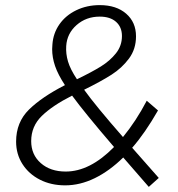

<svg xmlns="http://www.w3.org/2000/svg" viewBox="-20 -722 695 751"><path d="M562 9 462 -106Q408 -53 350.5 -25Q293 3 235 3Q180 3 136.5 -19Q93 -41 68 -80Q43 -119 43 -168Q43 -244 93.5 -293.5Q144 -343 234 -389Q207 -430 195.5 -463.5Q184 -497 184 -530L185 -548Q188 -592 212.5 -627Q237 -662 278.5 -682Q320 -702 370 -702Q435 -702 473.5 -668.5Q512 -635 512 -580Q512 -530 484.5 -493Q457 -456 416.5 -430Q376 -404 309 -371Q355 -307 461 -186Q512 -248 554 -328L598 -290Q547 -201 497 -144L601 -26ZM281 -412Q339 -440 374.5 -462Q410 -484 433.5 -513.5Q457 -543 457 -581Q457 -616 434 -636.5Q411 -657 370 -657Q317 -657 279.5 -624Q242 -591 239 -542Q237 -512 246 -481.5Q255 -451 281 -412ZM426 -147Q311 -281 262 -348Q185 -309 143.5 -268.5Q102 -228 102 -170Q102 -117 139.5 -84Q177 -51 237 -51Q332 -51 426 -147Z"/></svg>

Font: TypoPRO Montserrat Alternates
Style: Italic
Weight: 300
Italic angle: -11.3°
Designer: Julieta Ulanovsky
Foundry: Julieta Ulanovsky
Version: Version 6.001